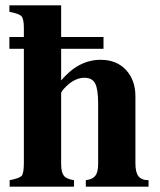

<svg xmlns="http://www.w3.org/2000/svg" viewBox="-20 -696 596 716"><path d="M534 0H300V-24Q325 -27 335.5 -40.5Q346 -54 346 -85V-309Q346 -363 335 -384.5Q324 -406 295 -406Q259 -406 225 -372Q208 -355 208 -348V-85Q208 -54 218 -41Q228 -28 256 -24V0H16V-24Q52 -31 60.5 -40Q69 -49 69 -89V-514H15V-558H69V-591Q69 -626 60 -635.5Q51 -645 15 -652V-676H208V-558H366V-514H208V-396Q273 -473 355 -473Q415 -473 450 -435Q485 -397 485 -337V-87Q485 -53 496.5 -38.5Q508 -24 534 -24Z"/></svg>

Font: STIX MathJax Main
Style: Bold
Weight: 700
Designer: MicroPress Inc., with final additions and corrections provided by Coen Hoffman, Elsevier (retired)
Version: Version 1.1.1